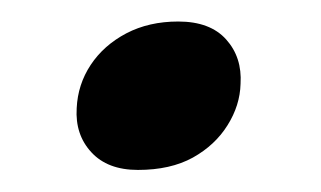

<svg xmlns="http://www.w3.org/2000/svg" viewBox="-20 -350 291 174"><path d="M105 -196Q77.5 -196 62.8 -212Q48 -228 49.5 -252Q50.5 -273.5 62.2 -291.2Q74 -309 94.5 -319.8Q115 -330.5 141.5 -330.5Q170.5 -330.5 185 -314.2Q199.5 -298 198 -274Q197.5 -254.5 186.2 -236.5Q175 -218.5 154.8 -207.2Q134.5 -196 105 -196Z"/></svg>

Font: Fraunces 120pt SemiBold
Style: Italic
Weight: 600
Italic angle: -16°
Version: Version 1.000;[b76b70a41]